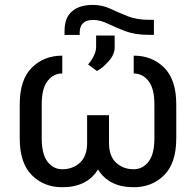

<svg xmlns="http://www.w3.org/2000/svg" viewBox="-20 -763 808 793"><path d="M615.7 -681.2V-619.1H594.2Q537.6 -619.1 497.1 -634.5Q456.5 -649.9 425 -665.3Q393.6 -680.7 364.7 -680.7Q309.6 -680.7 309.1 -628.4V-618.7H246.6V-636.2Q246.6 -689.9 277.6 -716.3Q308.6 -742.7 362.8 -742.7Q401.9 -742.7 435.1 -727.3Q468.3 -711.9 506.1 -696.5Q543.9 -681.2 595.2 -681.2ZM380.4 -469.7 343.8 -496.6Q377 -536.6 377 -569.8V-616.2H453.6V-566.4Q453.6 -538.1 429 -510.3Q404.3 -482.4 380.4 -469.7ZM339.8 -287.1H430.2V-172.9Q430.2 -118.2 459.5 -91.1Q488.8 -64 532.2 -64Q569.3 -64 593.5 -95.2Q617.7 -126.5 617.7 -190.9V-332.5Q617.7 -397 593.5 -428.2Q569.3 -459.5 532.2 -459.5V-533.2Q608.4 -533.2 658.2 -483.4Q708 -433.6 708 -332.5V-190.9Q708 -89.8 658.2 -39.8Q608.4 10.3 532.2 10.3Q430.2 10.3 384.8 -63Q339.4 10.3 237.3 10.3Q161.1 10.3 111.3 -39.8Q61.5 -89.8 61.5 -190.9V-332.5Q61.5 -433.6 111.3 -483.4Q161.1 -533.2 237.3 -533.2V-459.5Q200.2 -459.5 176.3 -428.2Q152.3 -397 152.3 -332.5V-190.9Q152.3 -126.5 176.3 -95.2Q200.2 -64 237.3 -64Q280.8 -64 310.3 -91.1Q339.8 -118.2 339.8 -172.9Z"/></svg>

Font: LXGW WenKai Screen
Style: Regular
Weight: 400
Designer: LXGW / Fontworks Inc.
Foundry: LXGW / Fontworks Inc.
Version: Version 1.510;January 18,2025